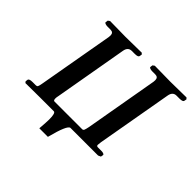

<svg xmlns="http://www.w3.org/2000/svg" viewBox="-185 -853 1199 1199"><g transform="rotate(45 414.5 -254.0)"><path d="M729 -570.8 641.1 -71.8Q638.2 -53.7 638.2 -45.9Q638.2 -35.2 649.9 -35.2H681.2Q692.9 -35.2 700.2 -32Q707.5 -28.8 707 -23.9L704.1 -7.8L687 0H568.8H517.1H442.9Q418 1.5 382.8 139.2H307.1Q312 80.6 312 56.2Q312 0 295.9 0H173.8L45.9 1L39.1 -7.8L41 -22Q42.5 -35.2 73.2 -35.2H102.1Q111.3 -35.2 115 -41Q118.7 -46.9 123 -71.8L210.9 -570.8Q211.9 -576.7 211.9 -585Q211.9 -610.8 186 -610.8H160.2Q147.5 -610.8 138.9 -614.3Q130.4 -617.7 131.8 -623L133.8 -638.2L146 -647Q245.1 -645 284.2 -645L425.8 -647L434.1 -638.2L431.2 -623Q429.7 -610.8 399.9 -610.8H374Q340.3 -610.8 334 -570.8L249 -85.9Q246.1 -74.2 246.1 -64Q246.1 -45.9 255.9 -45.9H500Q508.8 -45.9 512.5 -53.7Q516.1 -61.5 521 -85.9L606 -570.8Q606.9 -576.7 606.9 -585Q606.9 -610.8 581.1 -610.8H555.2Q542.5 -610.8 533.9 -614.3Q525.4 -617.7 526.9 -623L528.8 -638.2L541 -647Q640.1 -645 679.2 -645L820.8 -647L829.1 -638.2L826.2 -623Q824.7 -610.8 794.9 -610.8H769Q735.4 -610.8 729 -570.8Z"/></g></svg>

Font: Linux Libertine G
Style: Bold Italic
Weight: 700
Italic angle: -11.5°
Designer: Philipp H. Poll
Foundry: Philipp H. Poll
Version: Version 4.1.0